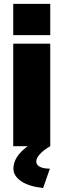

<svg xmlns="http://www.w3.org/2000/svg" viewBox="-20 -750 326 985"><path d="M47.9 -730H237.8V-569.8H47.9ZM47.9 0V-525.9H237.8V0Q203.6 20 184.8 40.5Q166 61 166 78.1Q166 95.2 183.6 105.2Q201.2 115.2 235.8 115.2L201.2 214.8Q126.5 206.1 87.6 179Q48.8 151.9 48.8 115.2Q48.8 53.7 122.1 0Z"/></svg>

Font: Rawline Black
Style: Regular
Weight: 900
Designer: Matt McInerney, Pablo Impallari, Rodrigo Fuenzalida
Foundry: Matt McInerney, Pablo Impallari, Rodrigo Fuenzalida
Version: Version 4.020;PS 004.020;hotconv 1.0.88;makeotf.lib2.5.64775